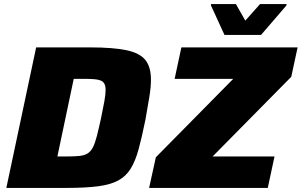

<svg xmlns="http://www.w3.org/2000/svg" viewBox="-20 -920 1477 940"><path d="M11 0 157 -688H419Q535 -688 600 -674Q665 -660 692 -626Q719 -592 719 -530Q719 -493 711 -444.5Q703 -396 692 -334Q675 -250 659 -191Q643 -132 620 -94.5Q597 -57 559 -36.5Q521 -16 460 -8Q399 0 306 0ZM261 -154H307Q344 -154 368.5 -156.5Q393 -159 408.5 -168.5Q424 -178 434.5 -198Q445 -218 454 -253Q463 -288 475 -343Q485 -391 491 -424.5Q497 -458 497 -480Q497 -499 491 -510Q485 -521 472.5 -526Q460 -531 439 -532.5Q418 -534 388 -534H341ZM710 0 743 -150 1122 -534H835L868 -688H1437L1406 -544L1021 -154H1324L1291 0ZM1079 -749 1013 -893V-900H1135L1181 -819L1253 -900H1383L1382 -893L1258 -749Z"/></svg>

Font: Saira SemiExpanded ExtraBold
Style: Italic
Weight: 800
Width: 6
Italic angle: -12°
Designer: Hector Gatti with collaboration of the Omnibus-Type team
Foundry: Omnibus-Type
Version: Version 1.101